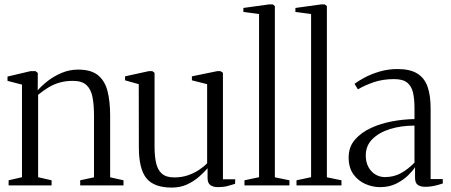

<svg xmlns="http://www.w3.org/2000/svg" viewBox="-20 -839 2040 869"><path d="M79.5 -37V-456L14 -473V-492.5L118 -517H141L151 -509V-467.5L150.5 -430Q168.5 -451 196.5 -472.8Q224.5 -494.5 259.5 -509.2Q294.5 -524 333.5 -524Q393 -524 424.2 -498Q455.5 -472 467 -425.2Q478.5 -378.5 478.5 -317V-36.5L539 -23V0H343V-23L405.5 -36.5V-314.5Q405.5 -362.5 399 -398Q392.5 -433.5 372.2 -453.2Q352 -473 309.5 -473Q277.5 -473 250.8 -465.5Q224 -458 200.2 -443.8Q176.5 -429.5 152.5 -410V-37L213.5 -23V0H19V-23Z M967 8Q945 8 932.2 -1.2Q919.5 -10.5 919.5 -33V-77.5Q904 -59.5 880.8 -39Q857.5 -18.5 826.8 -4.2Q796 10 757.5 10Q676.5 10 642.5 -32.5Q608.5 -75 608.5 -171L608 -458L546 -475.5V-493.5L653.5 -517H669.5L679.5 -509.5V-176Q679.5 -132.5 686.5 -101.2Q693.5 -70 712.8 -53Q732 -36 769 -36Q801.5 -36 829.2 -45.2Q857 -54.5 879.2 -69Q901.5 -83.5 917.5 -100V-458L848.5 -475.5V-493.5L963 -517H978L989 -509.5V-27.5H1044.5L1044 -7Q1028.5 -2 1009.8 3Q991 8 967 8Z M1152.5 -37V-775.5L1081.5 -785V-803L1197.5 -819H1214.5L1224 -811.5V-36.5L1290 -23V0H1086.5V-23Z M1388 -37V-775.5L1317 -785V-803L1433 -819H1450L1459.5 -811.5V-36.5L1525.5 -23V0H1322V-23Z M1700.5 8Q1666.5 8 1633.8 -6.2Q1601 -20.5 1579.5 -50.2Q1558 -80 1558 -126.5Q1558 -173.5 1586 -206.2Q1614 -239 1659 -259.8Q1704 -280.5 1756 -290Q1808 -299.5 1856 -300V-349.5Q1856 -391 1849.2 -420.2Q1842.5 -449.5 1822.8 -465.2Q1803 -481 1763.5 -481Q1713 -481 1671.8 -467Q1630.5 -453 1600 -434.5L1584.5 -459.5Q1602 -473 1631.2 -488.5Q1660.5 -504 1698.2 -515.2Q1736 -526.5 1779 -526.5Q1835.5 -526.5 1868.2 -506.5Q1901 -486.5 1915 -447Q1929 -407.5 1929 -349V-28.5H1984V-8.5Q1973 -5 1960.5 -1.5Q1948 2 1934 4.2Q1920 6.5 1904.5 6.5Q1882.5 6.5 1870.5 -2.5Q1858.5 -11.5 1858.5 -34.5V-82.5Q1849.5 -67.5 1827.8 -46Q1806 -24.5 1774 -8.2Q1742 8 1700.5 8ZM1722 -37.5Q1763 -37.5 1795.2 -55.5Q1827.5 -73.5 1856 -103V-270.5Q1795.5 -270.5 1745.5 -255Q1695.5 -239.5 1665.5 -209.5Q1635.5 -179.5 1635.5 -136Q1635.5 -105 1647.5 -83Q1659.5 -61 1679.2 -49.2Q1699 -37.5 1722 -37.5Z"/></svg>

Font: Merriweather 120pt Light
Style: Regular
Weight: 300
Version: Version 2.100